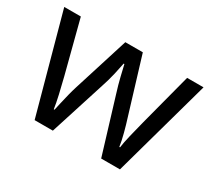

<svg xmlns="http://www.w3.org/2000/svg" viewBox="-109 -725 1003 912"><g transform="rotate(30 393.0 -269.0)"><path d="M431 -303Q418 -344 408.5 -383.5Q399 -423 394 -445H390Q386 -423 377 -383.5Q368 -344 354 -302L258 -1H158L11 -537H102L176 -251Q187 -208 197 -164Q207 -120 211 -91H215Q219 -108 224.5 -133Q230 -158 237 -185.5Q244 -213 251 -235L346 -537H442L534 -235Q545 -201 555.5 -161Q566 -121 570 -92H574Q577 -117 587.5 -161Q598 -205 610 -251L685 -537H775L626 -1H523Z"/></g></svg>

Font: Noto Sans Linear A
Style: Regular
Weight: 400
Designer: Monotype Design Team
Foundry: Monotype Imaging Inc.
Version: Version 2.002; ttfautohint (v1.8.4.7-5d5b)